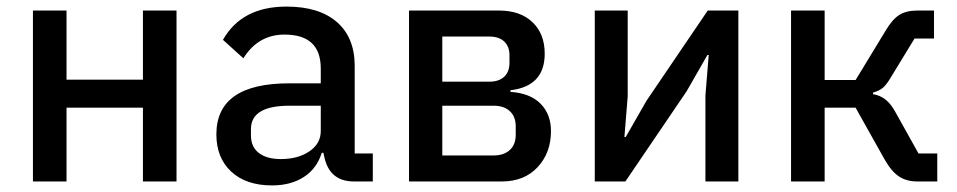

<svg xmlns="http://www.w3.org/2000/svg" viewBox="-20 -551 2906 583"><path d="M80 0V-519H182V-309H414V-519H516V0H414V-224H182V0Z M806 12Q727 12 682 -30Q637 -72 637 -143Q637 -298 858 -298H954V-343Q954 -446 844 -446Q764 -446 719 -374L657 -430Q714 -531 850 -531Q949 -531 1003 -484Q1057 -437 1057 -351V-85H1112V0H1055Q979 0 964 -78L962 -87H957Q942 -39 902.5 -13.5Q863 12 806 12ZM833 -68Q885 -68 919.5 -91.5Q954 -115 954 -153V-230H859Q742 -230 742 -159V-140Q742 -105 766 -86.5Q790 -68 833 -68Z M1222 0V-519H1495Q1560 -519 1597 -483.5Q1634 -448 1634 -388Q1634 -289 1530 -277V-272Q1590 -268 1621.5 -236Q1653 -204 1653 -153Q1653 -87 1612.5 -43.5Q1572 0 1504 0ZM1323 -303H1466Q1495 -303 1511 -318Q1527 -333 1527 -360V-383Q1527 -410 1511 -425Q1495 -440 1466 -440H1323ZM1323 -79H1479Q1510 -79 1528 -95.5Q1546 -112 1546 -142V-167Q1546 -197 1528 -213.5Q1510 -230 1479 -230H1323Z M1786 0V-519H1886V-258L1876 -135H1880L1943 -245L2129 -519H2222V0H2122V-261L2132 -384H2128L2065 -274L1879 0Z M2382 0V-519H2484V-308H2578L2668 -456Q2689 -492 2710.5 -505.5Q2732 -519 2765 -519H2816V-434H2757L2688 -321Q2673 -295 2661.5 -285Q2650 -275 2631 -270V-265Q2672 -259 2697 -214L2769 -85H2826V0H2765Q2733 0 2710 -15Q2687 -30 2666 -67L2578 -224H2484V0Z"/></svg>

Font: Anuphan Medium
Style: Regular
Weight: 500
Designer: Mike Abbink, Paul van der Laan, Pieter van Rosmalen, Mint Tantisuwanna
Foundry: Bold Monday; Cadson Demak
Version: Version 3.002;hotconv 1.0.109;makeotfexe 2.5.65596